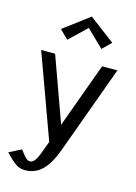

<svg xmlns="http://www.w3.org/2000/svg" viewBox="-131 -736 687 973"><g transform="rotate(15 212.5 -250.0)"><path d="M0 0ZM360.4 -568.4 315.4 -523.9 226.1 -610.4 136.2 -523.9 91.3 -568.4 226.1 -669.9ZM98.1 169.9Q71.3 169.9 48.8 153.8Q26.4 137.7 -4.9 104L59.1 71.8Q82 103 92.5 111.6Q103 120.1 112.8 120.1Q132.3 120.1 148.4 87.4Q155.3 73.7 173.8 22L182.1 0L22 -439.9H95.2L217.8 -100.1L341.8 -439.9H421.9L252.9 23.9Q226.6 96.2 189.9 133.1Q153.3 169.9 98.1 169.9Z"/></g></svg>

Font: Pfennig
Style: Medium
Weight: 500
Version: Version 20120410 ; ttfautohint (v0.8)